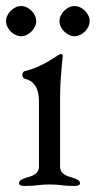

<svg xmlns="http://www.w3.org/2000/svg" viewBox="-39 -613 317 636"><path d="M162 -434C154 -434 109 -393 42 -377C38 -376 35 -370 35 -365C35 -359 38 -353 43 -352C77 -345 90 -315 90 -279V-62C90 -35 67 -30 47 -24C36 -20 24 -16 24 -6C24 2 36 3 44 3C83 3 90 -2 125 -2C160 -2 168 3 206 3C215 3 226 2 226 -6C226 -16 214 -20 203 -24C183 -30 160 -35 160 -62V-294C160 -339 165 -388 169 -429C169 -432 166 -434 162 -434ZM31 -593C6 -593 -19 -568 -19 -543C-19 -518 6 -493 31 -493C56 -493 81 -518 81 -543C81 -568 56 -593 31 -593ZM208 -593C183 -593 158 -568 158 -543C158 -518 183 -493 208 -493C233 -493 258 -518 258 -543C258 -568 233 -593 208 -593Z"/></svg>

Font: EB Garamond SC 08
Style: Regular
Weight: 400
Version: Version 0.016